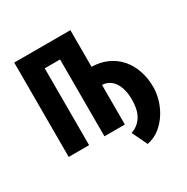

<svg xmlns="http://www.w3.org/2000/svg" viewBox="-154 -661 907 931"><g transform="rotate(-30 300.0 -195.0)"><path d="M362.3 -323.2Q409.7 -322.3 448.5 -304.9Q487.3 -287.6 514.9 -256.6Q542.5 -225.6 557.6 -182.6Q572.8 -139.6 572.8 -87.4Q572.8 -57.1 563 -21.7Q553.2 13.7 533.4 45.9Q513.7 78.1 483.4 103.3Q453.1 128.4 411.1 137.2L370.1 51.8Q394 43.5 409.9 29.3Q425.8 15.1 435.3 -3.2Q444.8 -21.5 448.7 -43Q452.6 -64.5 452.6 -87.4Q452.6 -115.2 447 -139.4Q441.4 -163.6 430.2 -181.4Q418.9 -199.2 402.1 -210Q385.3 -220.7 362.3 -221.7V0H248V-430.2H162.1V0H47.9V-528.3H362.3Z"/></g></svg>

Font: Roboto Mono
Style: Regular
Weight: 500
Designer: Google
Version: Version 2.000986; 2015; ttfautohint (v1.3)